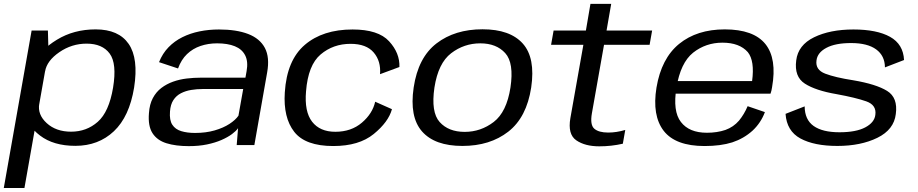

<svg xmlns="http://www.w3.org/2000/svg" viewBox="-58 -748 4732 990"><path d="M-38.5 221.5H68L192 -480.5L189 -590.5H105ZM330.5 4Q449.5 4 529.2 -71.2Q609 -146.5 633.5 -296.5Q657 -446.5 605.5 -521.5Q554 -596.5 435 -596.5Q322.5 -596.5 235.2 -543Q148 -489.5 139 -438L174.5 -380Q183.5 -434.5 247.8 -478.8Q312 -523 388.5 -523Q469.5 -523 507.5 -471.8Q545.5 -420.5 525 -296Q504 -171 446.2 -120Q388.5 -69 308.5 -69Q231 -69 182.8 -113.2Q134.5 -157.5 144.5 -213L89 -154Q79 -102 148.5 -49Q218 4 330.5 4Z M915.5 5.5Q967 5.5 1009.2 -3.2Q1051.5 -12 1084 -26.2Q1116.5 -40.5 1138 -56.5Q1159.5 -72.5 1169.5 -87L1162.5 0H1253.5L1319.5 -374.5Q1333.5 -452 1307.8 -500.8Q1282 -549.5 1221.5 -572.8Q1161 -596 1071 -596Q1018.5 -596 970.8 -586.2Q923 -576.5 882.2 -556.2Q841.5 -536 810.8 -504.2Q780 -472.5 762 -427.5L860 -395Q876.5 -440.5 906.2 -469Q936 -497.5 975.8 -511Q1015.5 -524.5 1061.5 -524.5Q1116 -524.5 1153 -509.5Q1190 -494.5 1206.2 -462.5Q1222.5 -430.5 1213.5 -381L1207.5 -347.5H977.5Q942 -347.5 905.2 -343.2Q868.5 -339 834.8 -327Q801 -315 774 -294.5Q747 -274 730 -242Q713 -210 710 -164.5Q704.5 -98.5 728.2 -61.5Q752 -24.5 800 -9.5Q848 5.5 915.5 5.5ZM947.5 -62.5Q907 -62.5 876.5 -71.8Q846 -81 830.5 -104.8Q815 -128.5 818.5 -173Q821 -209 836 -232Q851 -255 875 -267.2Q899 -279.5 927.8 -284.2Q956.5 -289 986.5 -289H1196L1171.5 -151.5Q1156.5 -129.5 1125 -109Q1093.5 -88.5 1048.5 -75.5Q1003.5 -62.5 947.5 -62.5Z M1660.5 5Q1793 5 1869 -57Q1945 -119 1963 -185L1876.5 -223.5Q1863 -162.5 1808 -115.5Q1753 -68.5 1671 -68.5Q1591.5 -68.5 1551.2 -120.5Q1511 -172.5 1520 -277Q1530.5 -412.5 1595.2 -467.2Q1660 -522 1749.5 -522Q1831 -522 1869 -477.2Q1907 -432.5 1901.5 -365.5L2001.5 -402.5Q2004 -474.5 1948.2 -535.2Q1892.5 -596 1760 -596Q1606.5 -596 1513.8 -516.8Q1421 -437.5 1410.5 -271.5Q1402 -141.5 1459.2 -68.2Q1516.5 5 1660.5 5Z M2326.5 4.5Q2468.5 4.5 2563 -69.2Q2657.5 -143 2681 -297Q2703.5 -449.5 2637.8 -523.2Q2572 -597 2430 -597Q2287.5 -597 2192.8 -524.2Q2098 -451.5 2075 -297Q2052.5 -145 2118.2 -70.2Q2184 4.5 2326.5 4.5ZM2338 -68Q2254.5 -68 2209 -118.8Q2163.5 -169.5 2182 -296.5Q2201.5 -422.5 2268.2 -473.5Q2335 -524.5 2418.5 -524.5Q2501.5 -524.5 2547.2 -474Q2593 -423.5 2574 -296.5Q2554.5 -170.5 2487.8 -119.2Q2421 -68 2338 -68Z M3032 6.5Q3094.5 6.5 3153.5 -7L3166 -78Q3121 -64.5 3078 -64.5Q3029.5 -64.5 3006.5 -84.2Q2983.5 -104 2994 -164L3056.5 -517H3291.5L3304.5 -590.5H3069.5L3093.5 -728H2986.5L2963 -590.5H2796.5L2783.5 -517H2950L2883 -139Q2868.5 -55.5 2913.5 -24.5Q2958.5 6.5 3032 6.5Z M3575 5 3587 -63.5Q3495.5 -63.5 3453 -119Q3410 -174 3430 -296.5Q3451 -424.5 3516 -476.5Q3581.5 -528 3667 -528Q3755 -528 3798 -479Q3834 -434 3820 -330H3424.5L3413 -265H3915Q3920.5 -280.5 3923 -298.5Q3949 -445.5 3888.5 -521Q3827.5 -596.5 3679 -596.5Q3535.5 -596.5 3443.5 -521.5Q3352 -446.5 3327 -296.5Q3303.5 -152 3364.5 -73Q3425.5 5 3575 5ZM3587 -63.5 3575 5Q3658 5 3718 -14Q3777 -33.5 3822 -74Q3865.5 -114.5 3886 -170L3797 -200.5Q3779.5 -159 3752.5 -126Q3724 -93 3682.5 -78Q3639.5 -63.5 3587 -63.5Z M4259.5 4.5Q4380.5 4.5 4466 -37.5Q4551.5 -79.5 4561 -160Q4572.5 -244.5 4516.2 -279.2Q4460 -314 4342 -334Q4248.5 -348.5 4197 -368.2Q4145.5 -388 4152 -436Q4156.5 -476.5 4202.8 -501.2Q4249 -526 4330.5 -526Q4415 -526 4459.8 -493.2Q4504.5 -460.5 4505 -400.5L4603.5 -438.5Q4599.5 -520 4531.5 -558Q4463.5 -596 4342.5 -596Q4222 -596 4139.5 -555.8Q4057 -515.5 4047.5 -436.5Q4036.5 -352.5 4092 -316.8Q4147.5 -281 4256 -262.5Q4354.5 -244.5 4408.5 -225.5Q4462.5 -206.5 4455.5 -156Q4451 -116.5 4403.5 -91.2Q4356 -66 4270.5 -66Q4183 -66 4137.2 -98.5Q4091.5 -131 4091 -199.5L3992.5 -161Q3998.5 -72.5 4069.2 -34Q4140 4.5 4259.5 4.5Z"/></svg>

Font: Anybody SemiExpanded
Style: Italic
Weight: 400
Width: 6
Italic angle: -10°
Version: Version 1.113;gftools[0.9.25]